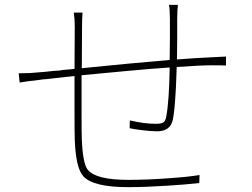

<svg xmlns="http://www.w3.org/2000/svg" viewBox="-20 -775 1040 791"><path d="M713 -755Q710 -730 710 -697V-614Q710 -563 709 -530Q782 -536 851 -539Q879 -540 911 -542V-505Q898 -506 851 -506Q806 -506 708 -499L707 -473L706 -445Q705 -412 703 -386Q699 -316 692 -282Q682 -234 627 -234Q602 -234 563 -239Q549 -241 534 -243Q522 -245 514 -247L515 -279Q573 -265 621 -265Q644 -265 652 -270Q662 -276 665 -295Q677 -359 679 -497Q602 -492 496 -482Q423 -475 316 -465V-304Q316 -223 317 -202Q321 -100 342 -75Q376 -34 509 -34Q591 -34 679 -41Q755 -46 802 -54L801 -21Q739 -14 670 -10Q579 -4 508 -4Q365 -4 324 -48Q292 -82 288 -200Q287 -228 287 -307V-462Q248 -458 206 -453Q190 -451 172 -449L157 -448L143 -446L121 -443L101 -441Q78 -437 61 -435L57 -473Q80 -473 103 -474Q121 -475 140 -477Q159 -478 202 -483L221 -484L242 -487Q268 -489 287 -491L288 -665Q288 -697 284 -723H320Q318 -697 318 -665L317 -494Q524 -515 679 -528Q680 -564 680 -617V-697Q680 -735 676 -755Z"/></svg>

Font: Noto Sans CJK TC Thin
Style: Regular
Weight: 250
Designer: Ryoko NISHIZUKA ???? (kana & ideographs); Paul D. Hunt (Latin, Greek & Cyrillic); Wenlong ZHANG ??? (bopomofo); Sandoll 
Foundry: Adobe Systems Incorporated
Version: Version 1.004 January 19, 2016